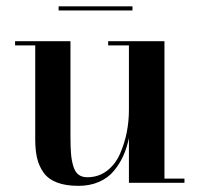

<svg xmlns="http://www.w3.org/2000/svg" viewBox="-20 -594 648 624"><path d="M170.5 -573.5H410.5V-560H170.5ZM209 -460V-152Q209 -117 210.8 -95Q212.5 -73 218.2 -54Q224 -35 235 -26.5Q246 -18 264 -18Q300.5 -18 328 -39.2Q355.5 -60.5 370.2 -94.5Q385 -128.5 392 -164.2Q399 -200 399 -236.5V-446.5H331.5V-460H514.5V-13.5H579.5V0H399V-145.5Q392.5 -114 380.8 -87.8Q369 -61.5 350.2 -38.8Q331.5 -16 302 -3Q272.5 10 235 10Q193 10 164.8 -1Q136.5 -12 121.5 -33.2Q106.5 -54.5 100.5 -80.2Q94.5 -106 94.5 -141V-446.5H29V-460Z"/></svg>

Font: Bodoni* 16pt Medium
Style: Regular
Weight: 500
Version: Version 2.3